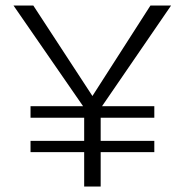

<svg xmlns="http://www.w3.org/2000/svg" viewBox="-20 -678 671 698"><path d="M602 -658 351 -292H541V-250H346V-166H541V-125H346V0H286V-125H91V-166H286V-250H91V-292H282L29 -658H101L316 -329L527 -658Z"/></svg>

Font: EauTestSC Semilight
Style: Regular
Weight: 300
Designer: Christian Thalmann (Catharsis Fonts)
Version: Version 0.001;PS 000.001;hotconv 1.0.88;makeotf.lib2.5.64775